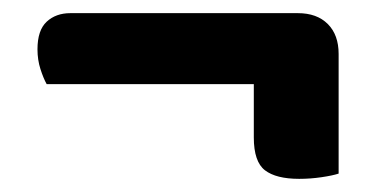

<svg xmlns="http://www.w3.org/2000/svg" viewBox="-20 -446 573 292"><path d="M87 -426H433Q462 -426 478.5 -409.5Q495 -393 495 -364V-182Q486 -179 469 -176.5Q452 -174 435 -174Q400 -174 383 -187Q366 -200 366 -237V-318H51Q46 -327 41.5 -341Q37 -355 37 -371Q37 -400 51 -413Q65 -426 87 -426Z"/></svg>

Font: BalooTamma2Bold
Style: Bold
Weight: 700
Designer: Divya Kowshik, Shuchita Grover and Ek Type
Foundry: Ek Type
Version: Version 1.700